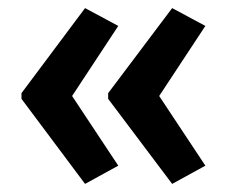

<svg xmlns="http://www.w3.org/2000/svg" viewBox="-20 -507 561 474"><path d="M33 -277 190 -487 272 -443 158 -270 272 -98 190 -53 33 -263ZM247 -277 405 -487 487 -443 373 -270 487 -98 405 -53 247 -263Z"/></svg>

Font: Noto Sans Myanmar Condensed SemiBold
Style: Regular
Weight: 600
Width: 3
Designer: Monotype Design Team
Foundry: Monotype Imaging Inc.
Version: Version 2.107; ttfautohint (v1.8.4.7-5d5b)